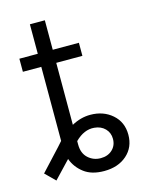

<svg xmlns="http://www.w3.org/2000/svg" viewBox="-123 -742 622 817"><g transform="rotate(-15 188.0 -333.5)"><path d="M233.9 9.3Q178.7 9.3 145.3 -16.4Q111.8 -42 98.1 -80.1L26.4 -4.4L-16.6 -46.9L69.8 -140.1Q79.6 -151.9 89.4 -162.1V-488.3H8.3V-545.9H89.4V-675.8H155.3V-545.9H270.5V-488.3H155.3V-215.3Q195.3 -237.3 237.3 -237.3Q294.9 -237.3 333.7 -203.4Q372.6 -169.4 372.6 -113.8Q372.6 -58.6 334.2 -24.7Q295.9 9.3 233.9 9.3ZM155.3 -143.6V-128.4Q155.3 -89.8 178.5 -68.6Q201.7 -47.4 233.9 -47.4Q265.1 -47.4 284.9 -65.9Q304.7 -84.5 304.7 -113.8Q304.7 -140.6 286.9 -158.9Q269 -177.2 239.7 -179.7Q195.3 -183.6 155.3 -143.6Z"/></g></svg>

Font: Inter Light
Style: Regular
Weight: 300
Designer: Rasmus Andersson
Foundry: rsms
Version: Version 4.000;git-a52131595